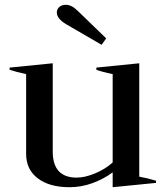

<svg xmlns="http://www.w3.org/2000/svg" viewBox="-20 -771 691 801"><path d="M217 -719Q217 -732 227 -741.5Q237 -751 255 -751Q279 -751 305 -725L423 -611L404 -584L256 -670Q217 -693 217 -719ZM631 -17V-8L450 10V-52Q414 -25 367 -7.5Q320 10 270 10Q186 10 137.5 -27Q89 -64 89 -129V-462Q46 -471 20 -480V-489L200 -507V-139Q200 -30 300 -30Q333 -30 375 -47Q417 -64 450 -93V-462Q409 -470 382 -480V-489L561 -507V-34Q591 -29 631 -17Z"/></svg>

Font: Trirong Medium
Style: Regular
Weight: 500
Designer: Katatrad Team
Foundry: CadsonDemak
Version: Version 1.001